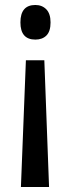

<svg xmlns="http://www.w3.org/2000/svg" viewBox="-20 -562 283 771"><path d="M183 -472Q183 -436 166.5 -419.5Q150 -403 122 -403Q62 -403 62 -472Q62 -542 122 -542Q149 -542 166 -524.5Q183 -507 183 -472ZM84 -320H158L177 189H64Z"/></svg>

Font: Noto Sans Gurmukhi ExtraCondensed Medium
Style: Regular
Weight: 500
Width: 2
Designer: Jelle Bosma - Monotype Design Team
Foundry: Monotype Imaging Inc.
Version: Version 2.004; ttfautohint (v1.8.4.7-5d5b)